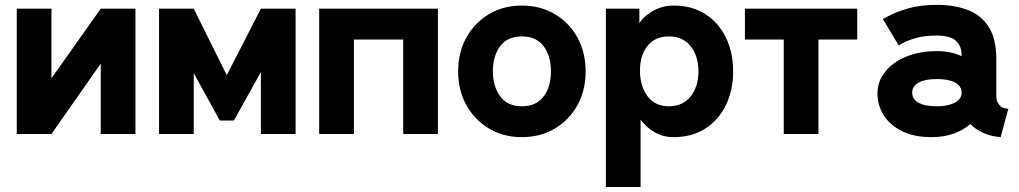

<svg xmlns="http://www.w3.org/2000/svg" viewBox="-20 -543 4130 778"><path d="M388.2 -507.8H528.8V0H388.2V-285.2L188.5 0H47.9V-507.8H188.5V-225.6Z M898.9 -238.3 1037.1 -507.8H1177.7V0H1037.1V-251L927.7 -54.7H870.6L765.1 -246.6V0H624.5V-507.8H765.1Z M1273.4 -507.8H1754.4V0H1613.8V-382.8H1414.1V0H1273.4Z M1836.4 -253.9Q1836.4 -331.1 1870.1 -391.4Q1903.8 -451.7 1962.2 -486.1Q2020.5 -520.5 2094.7 -520.5Q2168.9 -520.5 2227.5 -486.1Q2286.1 -451.7 2319.6 -391.4Q2353 -331.1 2353 -253.9Q2353 -176.8 2319.6 -116.5Q2286.1 -56.2 2227.5 -21.7Q2168.9 12.7 2094.7 12.7Q2020.5 12.7 1962.2 -21.7Q1903.8 -56.2 1870.1 -116.5Q1836.4 -176.8 1836.4 -253.9ZM1977.1 -253.9Q1977.1 -193.4 2006.8 -152.8Q2036.6 -112.3 2094.7 -112.3Q2152.8 -112.3 2182.6 -151.9Q2212.4 -191.4 2212.4 -253.9Q2212.4 -316.4 2182.6 -356Q2152.8 -395.5 2094.7 -395.5Q2036.6 -395.5 2006.8 -356Q1977.1 -316.4 1977.1 -253.9Z M2575.7 -58.6V214.8H2435.1V-507.8H2570.8V-449.2Q2579.1 -463.4 2598.6 -480Q2618.2 -496.6 2646.5 -508.5Q2674.8 -520.5 2709 -520.5Q2783.7 -520.5 2837.6 -486.1Q2891.6 -451.7 2921.1 -391.4Q2950.7 -331.1 2950.7 -253.9Q2950.7 -176.8 2921.1 -116.5Q2891.6 -56.2 2837.6 -21.7Q2783.7 12.7 2709 12.7Q2674.8 12.7 2648.4 0.7Q2622.1 -11.2 2603.8 -27.8Q2585.4 -44.4 2575.7 -58.6ZM2573.2 -256.8Q2573.2 -194.8 2603.5 -153.6Q2633.8 -112.3 2689.9 -112.3Q2746.6 -112.3 2778.3 -152.1Q2810.1 -191.9 2810.1 -253.9Q2810.1 -316.4 2778.3 -356Q2746.6 -395.5 2689.9 -395.5Q2634.8 -395.5 2604 -357.4Q2573.2 -319.3 2573.2 -256.8Z M3296.4 0H3155.8V-382.8H2998.5V-507.8H3453.6V-382.8H3296.4Z M3754.4 12.7Q3684.6 12.7 3635.7 -11.2Q3586.9 -35.2 3561.3 -75.4Q3535.6 -115.7 3535.6 -164.6Q3535.6 -213.4 3566.7 -252.2Q3597.7 -291 3652.1 -313.5Q3706.5 -335.9 3776.4 -335.9Q3833 -335.9 3876.5 -315.4V-317.9Q3876.5 -357.4 3853 -378.2Q3829.6 -398.9 3775.9 -398.9Q3725.6 -398.9 3691.2 -388.9Q3656.7 -378.9 3639.2 -368.9Q3621.6 -358.9 3621.6 -358.9L3557.6 -465.8Q3557.6 -465.8 3584.5 -480.2Q3611.3 -494.6 3660.4 -509Q3709.5 -523.4 3776.4 -523.4Q3843.8 -523.4 3898.2 -503.9Q3952.6 -484.4 3984.9 -436.3Q4017.1 -388.2 4017.1 -302.7V-154.8Q4017.1 -132.8 4029.3 -117.7Q4041.5 -102.5 4065.9 -102.5L4034.7 12.7Q3992.7 9.3 3961.9 -5.6Q3931.2 -20.5 3911.6 -40.5Q3884.3 -16.1 3844.5 -1.7Q3804.7 12.7 3754.4 12.7ZM3876.5 -167.5Q3876.5 -193.8 3850.6 -208.3Q3824.7 -222.7 3776.4 -222.7Q3728 -222.7 3702.1 -208.3Q3676.3 -193.8 3676.3 -167.5Q3676.3 -141.1 3702.1 -126.7Q3728 -112.3 3776.4 -112.3Q3820.3 -112.3 3848.4 -126.7Q3876.5 -141.1 3876.5 -167.5Z"/></svg>

Font: Giphurs
Style: Bold
Weight: 700
Version: Version 0.920; ttfautohint (v1.8.4.7-5d5b)